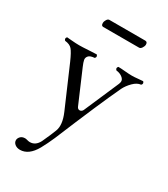

<svg xmlns="http://www.w3.org/2000/svg" viewBox="-207 -704 909 1039"><g transform="rotate(30 247.5 -184.5)"><path d="M185.1 172.9Q147 240.7 92.8 241.2Q73.7 241.2 60.8 231.2Q47.9 221.2 47.9 206.1Q47.9 194.8 57.9 183.8Q67.9 172.9 86.9 172.9Q91.8 172.9 101.3 175.5Q110.8 178.2 118.2 178.2Q153.3 178.2 172.9 140.1Q201.7 77.1 210.9 51.8Q227.1 9.8 198.2 -57.1L89.8 -308.1Q68.8 -356 54.4 -372.6Q40 -389.2 9.8 -392.1Q-1.5 -403.3 9.8 -414.1Q11.7 -414.1 39.8 -411.6Q67.9 -409.2 86.9 -409.2Q106 -409.2 143.6 -411.6Q181.2 -414.1 194.8 -414.1Q206.1 -402.8 194.8 -392.1Q167 -390.1 157.5 -378.7Q147.9 -367.2 150.4 -354Q152.8 -340.8 163.1 -316.9L248 -119.1Q253.9 -105 265.9 -105.5Q277.8 -106 284.2 -118.2L378.9 -336.9Q388.7 -359.9 372.3 -374.5Q356 -389.2 330.1 -392.1Q318.8 -403.3 330.1 -414.1Q346.2 -414.1 372.6 -411.6Q398.9 -409.2 417 -409.2Q432.1 -409.2 454.1 -411.6Q476.1 -414.1 484.9 -414.1Q496.1 -402.8 484.9 -392.1Q460.9 -390.1 437.5 -366.5Q414.1 -342.8 401.9 -317.9Q341.8 -190.9 225.1 90.8Q206.1 134.8 185.1 172.9ZM375 -560.1H150.9Q137.7 -560.1 138.2 -578.1Q138.2 -587.9 145 -598.9Q151.9 -609.9 160.2 -609.9H384.8Q398.9 -609.9 398.9 -592.8Q398.9 -583 391.4 -571.5Q383.8 -560.1 375 -560.1Z"/></g></svg>

Font: Linux Libertine Display
Style: Regular
Weight: 400
Designer: Philipp H. Poll
Foundry: Philipp H. Poll
Version: Version 5.0.9